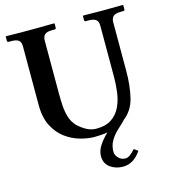

<svg xmlns="http://www.w3.org/2000/svg" viewBox="-123 -744 925 1048"><g transform="rotate(-15 339.0 -219.5)"><path d="M545 145Q503 207 443 207Q401 207 370.5 184.5Q340 162 340 121Q340 90 360 60Q380 30 408 4Q375 10 334 10Q298 10 254.5 -2Q211 -14 172.5 -42Q134 -70 109 -118Q84 -166 84 -237V-569Q84 -593 71.5 -603Q59 -613 30 -613H16Q7 -613 7 -621V-645L9 -646Q9 -646 24.5 -646Q40 -646 62.5 -645.5Q85 -645 108 -645Q131 -645 146 -645Q159 -645 181.5 -645Q204 -645 227 -645.5Q250 -646 265.5 -646Q281 -646 281 -646L283 -645V-621Q283 -613 275 -613H261Q230 -613 218.5 -601.5Q207 -590 207 -569V-270Q207 -237 209 -202Q211 -167 220.5 -135.5Q230 -104 253 -80Q275 -59 301 -45Q327 -31 355 -31Q410 -31 443 -54Q476 -77 493 -114Q510 -151 515.5 -194.5Q521 -238 521 -278V-569Q521 -593 508 -603Q495 -613 466 -613H452Q443 -613 443 -621V-645L445 -646Q445 -646 465 -646Q485 -646 511.5 -645.5Q538 -645 557 -645Q575 -645 601.5 -645.5Q628 -646 648.5 -646Q669 -646 669 -646L671 -645V-621Q671 -613 663 -613H649Q618 -613 606 -601.5Q594 -590 594 -569V-295Q594 -209 577.5 -142Q561 -75 508 -36L509 -35Q486 -14 463.5 8Q441 30 426.5 56Q412 82 412 115Q412 134 428 150.5Q444 167 467 167Q480 167 493.5 157Q507 147 523 129Z"/></g></svg>

Font: Libertinus Serif SemiBold
Style: Regular
Weight: 600
Designer: Philipp H. Poll, Khaled Hosny
Foundry: Caleb Maclennan
Version: Version 7.051;RELEASE